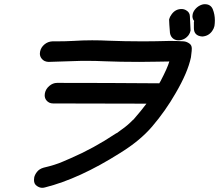

<svg xmlns="http://www.w3.org/2000/svg" viewBox="-20 -823 1044 915"><path d="M181 72Q169 72 157 64Q142 55 142 35Q142 30 143 23Q145 11 156 -3.5Q167 -18 188 -24Q244 -37 280 -53L317 -69Q426 -116 531 -186H532V-187H533L536 -189H537L563 -208Q590 -227 614 -252H615Q618 -256 621 -259Q650 -292 678 -329L233 -330Q213 -330 201 -345Q193 -355 193 -369Q193 -374 194 -379Q198 -399 215 -413.5Q232 -428 252 -428Q495 -428 739 -426L745 -436Q778 -499 787 -530L725 -529Q698 -528 643 -528Q553 -528 479 -531Q438 -533 396 -533H369Q233 -528 211 -528Q190 -529 179 -543Q170 -554 170 -567Q170 -572 171 -577Q175 -597 191.5 -611Q208 -625 230 -626H255Q292 -626 329 -628Q374 -631 419 -631Q459 -631 498 -629Q575 -626 652 -626Q718 -626 745 -627L789 -628Q822 -628 855 -626Q869 -625 882 -616Q894 -608 894 -592Q894 -590 893.5 -580Q893 -570 890 -550Q875 -478 817 -379Q769 -295 705 -220Q647 -152 551 -93Q358 29 195 70Q188 72 181 72ZM830 -631Q818 -631 808 -637Q793 -647 790 -666Q786 -714 786 -727V-731Q789 -743 798 -755Q816 -780 845 -780Q857 -780 867 -774Q885 -764 885 -744Q888 -696 888 -682V-677Q886 -666 879 -656Q860 -631 830 -631ZM944 -649Q904 -652 904 -689V-718Q905 -719 905 -720Q905 -721 904.5 -723.5Q904 -726 901 -729Q897 -737 897 -745Q897 -750 898 -754Q900 -766 909 -777.5Q918 -789 931 -796Q944 -803 956 -803Q984 -803 994 -779Q1004 -754 1004 -726Q1004 -713 1002 -699Q999 -686 991 -675Q974 -651 944 -649Z"/></svg>

Font: Bad Comic
Style: Italic
Weight: 400
Italic angle: -11°
Designer: GGBotNet
Foundry: GGBotNet
Version: 0.95